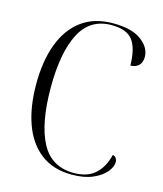

<svg xmlns="http://www.w3.org/2000/svg" viewBox="-110 -806 762 898"><g transform="rotate(15 270.5 -357.0)"><path d="M321 10Q232 10 172 -35.5Q112 -81 82 -163.5Q52 -246 52 -357Q52 -469 83 -551.5Q114 -634 175 -679Q236 -724 327 -724Q418 -724 464 -689.5Q510 -655 510 -610Q510 -582 494.5 -568Q479 -554 455 -554Q454 -636 425 -675Q396 -714 322 -714Q218 -714 170 -621Q122 -528 122 -359Q122 -186 171 -93Q220 0 329 0Q394 0 431.5 -33.5Q469 -67 484 -129Q496 -126 501 -117.5Q506 -109 506 -100Q506 -77 485 -51.5Q464 -26 423 -8Q382 10 321 10Z"/></g></svg>

Font: Noto Serif Display SemiCondensed Light
Style: Regular
Weight: 300
Width: 4
Designer: Monotype Design Team
Foundry: Monotype Imaging Inc.
Version: Version 2.009